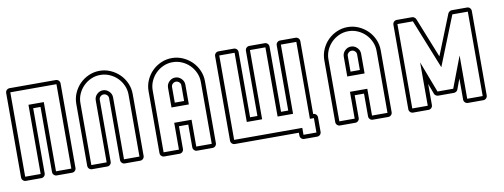

<svg xmlns="http://www.w3.org/2000/svg" viewBox="-62 -1036 3724 1418"><g transform="rotate(-10 1800.5 -327.0)"><path d="M15 -664Q15 -677 24 -686Q33 -695 46 -695H392Q405 -695 414 -686Q423 -677 423 -664V-31Q423 -18 414 -9Q405 0 392 0H277Q265 0 256 -9Q247 -18 247 -31V-519H192V-31Q192 -18 183 -9Q174 0 162 0H46Q33 0 24 -9Q15 -18 15 -31ZM46 -31H162V-550H277V-31H392V-664H46Z M757 -495Q757 -509 746.5 -519Q736 -529 722 -529Q708 -529 697.5 -519Q687 -509 687 -495V-31Q687 -18 678 -9Q669 0 657 0H542Q529 0 520 -9Q511 -18 511 -31V-495Q511 -538 528 -576.5Q545 -615 573.5 -643.5Q602 -672 640.5 -689Q679 -706 722 -706Q765 -706 803.5 -689Q842 -672 871 -643.5Q900 -615 917 -576.5Q934 -538 934 -495V-31Q934 -18 925 -9Q916 0 903 0H787Q775 0 766 -9Q757 -18 757 -31ZM787 -31H903V-495Q903 -532 888.5 -564.5Q874 -597 849.5 -621.5Q825 -646 792 -660.5Q759 -675 722 -675Q685 -675 652.5 -660.5Q620 -646 595.5 -621.5Q571 -597 556.5 -564.5Q542 -532 542 -495V-31H657V-495Q657 -522 676.5 -541Q696 -560 722 -560Q748 -560 767.5 -540.5Q787 -521 787 -495Z M1299 -201H1229V-31Q1229 -18 1220 -9Q1211 0 1199 0H1084Q1071 0 1062 -9Q1053 -18 1053 -31V-495Q1053 -538 1070 -576.5Q1087 -615 1115.5 -643.5Q1144 -672 1182.5 -689Q1221 -706 1264 -706Q1307 -706 1345.5 -689Q1384 -672 1413 -643.5Q1442 -615 1459 -576.5Q1476 -538 1476 -495V-31Q1476 -18 1467 -9Q1458 0 1445 0H1329Q1317 0 1308 -9Q1299 -18 1299 -31ZM1299 -378V-495Q1299 -509 1288.5 -519Q1278 -529 1264 -529Q1250 -529 1239.5 -519Q1229 -509 1229 -495V-378ZM1199 -347V-495Q1199 -522 1218.5 -541Q1238 -560 1264 -560Q1290 -560 1309.5 -540.5Q1329 -521 1329 -495V-347ZM1329 -31H1445V-495Q1445 -532 1430.5 -564.5Q1416 -597 1391.5 -621.5Q1367 -646 1334 -660.5Q1301 -675 1264 -675Q1227 -675 1194.5 -660.5Q1162 -646 1137.5 -621.5Q1113 -597 1098.5 -564.5Q1084 -532 1084 -495V-31H1199V-232H1329Z M1582 -664Q1582 -677 1591 -686Q1600 -695 1613 -695H1728Q1740 -695 1749 -686Q1758 -677 1758 -664V-175H1813V-664Q1813 -677 1822 -686Q1831 -695 1843 -695H1959Q1972 -695 1981 -686Q1990 -677 1990 -664V-175H2044V-664Q2044 -677 2053 -686Q2062 -695 2075 -695H2191Q2203 -695 2212 -686Q2221 -677 2221 -664V-118Q2234 -118 2243 -109Q2252 -100 2252 -87V21Q2252 34 2243 43Q2234 52 2221 52H2124Q2111 52 2102 43Q2093 34 2093 21V0H1613Q1600 0 1591 -9Q1582 -18 1582 -31ZM1613 -31H2124V21H2221V-87H2191V-664H2075V-145H1959V-664H1843V-145H1728V-664H1613Z M2617 -201H2547V-31Q2547 -18 2538 -9Q2529 0 2517 0H2402Q2389 0 2380 -9Q2371 -18 2371 -31V-495Q2371 -538 2388 -576.5Q2405 -615 2433.5 -643.5Q2462 -672 2500.5 -689Q2539 -706 2582 -706Q2625 -706 2663.5 -689Q2702 -672 2731 -643.5Q2760 -615 2777 -576.5Q2794 -538 2794 -495V-31Q2794 -18 2785 -9Q2776 0 2763 0H2647Q2635 0 2626 -9Q2617 -18 2617 -31ZM2617 -378V-495Q2617 -509 2606.5 -519Q2596 -529 2582 -529Q2568 -529 2557.5 -519Q2547 -509 2547 -495V-378ZM2517 -347V-495Q2517 -522 2536.5 -541Q2556 -560 2582 -560Q2608 -560 2627.5 -540.5Q2647 -521 2647 -495V-347ZM2647 -31H2763V-495Q2763 -532 2748.5 -564.5Q2734 -597 2709.5 -621.5Q2685 -646 2652 -660.5Q2619 -675 2582 -675Q2545 -675 2512.5 -660.5Q2480 -646 2455.5 -621.5Q2431 -597 2416.5 -564.5Q2402 -532 2402 -495V-31H2517V-232H2647Z M3301 -111Q3299 -103 3290 -97Q3281 -91 3272 -91H3154Q3145 -91 3136 -97Q3127 -103 3125 -111L3096 -189V-31Q3096 -18 3087 -9Q3078 0 3065 0H2949Q2937 0 2928 -9Q2919 -18 2919 -31V-664Q2919 -677 2928 -686Q2937 -695 2949 -695H3065Q3073 -695 3081.5 -689Q3090 -683 3093 -675L3213 -375L3333 -675Q3336 -683 3344.5 -689Q3353 -695 3361 -695H3477Q3489 -695 3498 -686Q3507 -677 3507 -664V-31Q3507 -18 3498 -9Q3489 0 3477 0H3361Q3348 0 3339 -9Q3330 -18 3330 -31V-189ZM3361 -356V-31H3477V-664H3361L3213 -294L3065 -664H2949V-31H3065V-356L3154 -122H3272Z"/></g></svg>

Font: Lichte PostBus
Style: Regular
Weight: 400
Designer: Peter Wiegel
Version: Version 1.001